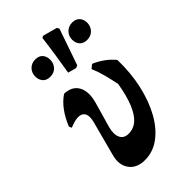

<svg xmlns="http://www.w3.org/2000/svg" viewBox="-224 -793 877 877"><g transform="rotate(-45 214.5 -354.5)"><path d="M166 11Q114 11 89 -23Q64 -57 78 -109L122 -275Q135 -324 111.5 -338.5Q88 -353 34 -330L28 -343Q44 -383 67 -414.5Q90 -446 119 -465Q170 -463 189 -426Q208 -389 190 -329L157 -214Q146 -174 157 -150.5Q168 -127 198 -127Q231 -127 255 -148.5Q279 -170 296.5 -213Q314 -256 325 -322Q318 -356 309.5 -389.5Q301 -423 287 -456L306 -471Q364 -446 400 -402Q402 -315 385 -240.5Q368 -166 336.5 -109.5Q305 -53 261.5 -21Q218 11 166 11ZM368 -564Q343 -564 331 -578.5Q319 -593 319 -613Q319 -637 335 -653Q351 -669 375 -669Q398 -669 410.5 -655Q423 -641 423 -620Q423 -596 407.5 -580Q392 -564 368 -564ZM129 -564Q105 -564 93 -578.5Q81 -593 81 -613Q81 -637 96.5 -653Q112 -669 136 -669Q160 -669 172 -655Q184 -641 184 -620Q184 -596 169 -580Q154 -564 129 -564ZM314 -690 253 -514 240 -509 200 -520Q208 -568 215.5 -617Q223 -666 229 -715L238 -720L308 -701Z"/></g></svg>

Font: Alegreya SemiBold
Style: Italic
Weight: 600
Italic angle: -7°
Designer: Juan Pablo del Peral
Foundry: Huerta Tipografica
Version: Version 2.009